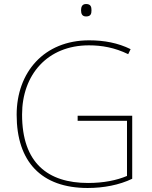

<svg xmlns="http://www.w3.org/2000/svg" viewBox="-20 -927 760 957"><path d="M409 -907C389 -907 384 -892 384 -876C384 -859 389 -845 409 -845C433 -845 436 -859 436 -876C436 -892 433 -907 409 -907ZM367 -350V-325H613V-50C561 -28 496 -15 419 -15C219 -15 90 -114 90 -356C90 -554 216 -701 423 -701C487 -701 551 -690 619 -657L631 -682C568 -713 500 -726 424 -726C199 -726 63 -566 63 -355C63 -121 186 10 417 10C496 10 575 -5 639 -36V-350Z"/></svg>

Font: Noto Sans Canadian Aboriginal Thin
Style: Regular
Weight: 100
Designer: Monotype Design Team, Typotheque's Kevin King
Foundry: Monotype Imaging Inc.
Version: Version 2.004